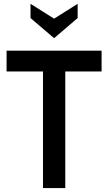

<svg xmlns="http://www.w3.org/2000/svg" viewBox="-20 -958 551 978"><path d="M199 0V-594H13.5V-700H497.5V-594H312.5V0ZM255.5 -763.5 135.5 -866V-938.5L255.5 -863L375.5 -938.5V-866Z"/></svg>

Font: Cabin SemiCondensed SemiBold
Style: Regular
Weight: 600
Width: 4
Designer: Pablo Impallari
Foundry: Pablo Impallari. http://www.impallari.com Igino Marini. http://www.ikern.com
Version: Version 3.001